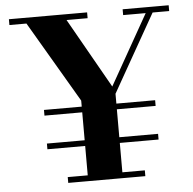

<svg xmlns="http://www.w3.org/2000/svg" viewBox="-53 -803 860 856"><g transform="rotate(-5 377.0 -375.0)"><path d="M307.5 0V-360.5L79 -750H259L451 -411L642 -749L672.5 -748L462.5 -377.5V0ZM218 0V-26H563V0ZM138.5 -157.5V-183H636V-157.5ZM138.5 -308V-333.5H636V-308ZM18 -724V-750H368V-724ZM527 -724V-750H733V-724Z"/></g></svg>

Font: Bodoni Moda SC 9pt
Style: Bold
Weight: 700
Designer: Owen Earl
Foundry: indestructible type
Version: Version 2.005